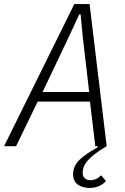

<svg xmlns="http://www.w3.org/2000/svg" viewBox="-45 -718 615 943"><path d="M320 -698H395L479 0Q445 20 422.5 37Q400 54 386.5 69.5Q373 85 367 100Q361 115 361 131Q361 147 371 157Q381 167 398 167Q415 167 428 160.5Q441 154 452 143L475 171Q464 185 443.5 195Q423 205 394 205Q359 205 336.5 188Q314 171 314 139Q314 96 347 65.5Q380 35 434 6L435 0H423L397 -219H140L34 0H-25ZM361 -541 351 -647H344L295 -541L164 -266H393Z"/></svg>

Font: IBM Plex Sans Condensed Light
Style: Italic
Weight: 300
Width: 3
Italic angle: -11°
Designer: Mike Abbink, Paul van der Laan, Pieter van Rosmalen
Foundry: Bold Monday
Version: Version 1.3